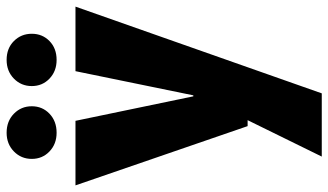

<svg xmlns="http://www.w3.org/2000/svg" viewBox="-227 -542 992 580"><g transform="rotate(-90 269.0 -252.0)"><path d="M-1 -520H194L268 -164H271L344 -520H539L277 224H86L196 0H178ZM158 -577Q124 -577 101.5 -598.5Q79 -620 79 -652Q79 -684 101.5 -706Q124 -728 158 -728Q193 -728 215.5 -706Q238 -684 238 -652Q238 -620 215.5 -598.5Q193 -577 158 -577ZM378 -577Q344 -577 321.5 -598.5Q299 -620 299 -652Q299 -684 321.5 -706Q344 -728 378 -728Q413 -728 435 -706Q457 -684 457 -652Q457 -620 435 -598.5Q413 -577 378 -577Z"/></g></svg>

Font: Murecho ExtraBold
Style: Regular
Weight: 800
Designer: Neil Summerour
Foundry: Positype
Version: Version 1.010; ttfautohint (v1.8.3)